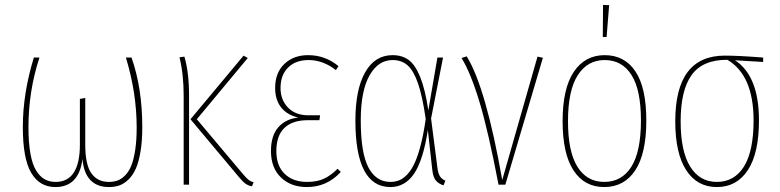

<svg xmlns="http://www.w3.org/2000/svg" viewBox="-20 -754 3184 784"><path d="M517.1 -519Q561 -393.6 561 -234.9Q561 -178.2 553.7 -134.8Q546.4 -91.3 534.2 -64.5Q522 -37.6 504.2 -20.5Q486.3 -3.4 467.3 3.2Q448.2 9.8 424.8 9.8Q376 9.8 348.6 -19.3Q321.3 -48.3 316.9 -105Q302.2 9.8 206.1 9.8Q141.6 9.8 107.4 -48.3Q73.2 -106.4 73.2 -235.8Q73.2 -371.6 118.2 -519H141.1Q96.2 -381.8 96.2 -234.9Q96.2 -171.4 104.2 -126.7Q112.3 -82 127.7 -57.4Q143.1 -32.7 162.4 -22Q181.6 -11.2 207 -11.2Q306.2 -11.2 306.2 -164.1V-350.1L328.1 -354V-163.1Q328.1 -82 353 -46.6Q377.9 -11.2 423.8 -11.2Q443.8 -11.2 459.7 -16.8Q475.6 -22.5 490.7 -37.6Q505.9 -52.7 515.9 -77.1Q525.9 -101.6 532 -141.1Q538.1 -180.7 538.1 -232.9Q538.1 -374.5 494.1 -519Z M991.7 -517.1 783.7 -267.1 970.7 -44.9Q984.4 -28.3 993.7 -20.8Q1002.9 -13.2 1015.6 -9.8L1008.8 6.8Q993.2 3.9 981.9 -4.4Q970.7 -12.7 954.6 -32.2L757.8 -267.1L974.6 -526.9ZM732.9 -522.9Q752 -458.5 752 -362.8V0H730V-362.8Q730 -451.7 712.9 -520Z M1238.3 -528.8Q1308.1 -528.8 1362.3 -483.9L1351.6 -467.8Q1298.8 -508.8 1240.2 -508.8Q1187 -508.8 1156.2 -478Q1125.5 -447.3 1125.5 -395Q1125.5 -346.2 1156 -314.7Q1186.5 -283.2 1239.3 -283.2H1287.1L1284.2 -263.2H1237.3Q1173.8 -263.2 1141.1 -231.4Q1108.4 -199.7 1108.4 -137.2Q1108.4 -77.1 1142.3 -44.2Q1176.3 -11.2 1233.4 -11.2Q1275.4 -11.2 1303.7 -24.7Q1332 -38.1 1358.4 -64.9L1371.6 -51.8Q1314.9 9.8 1233.4 9.8Q1167.5 9.8 1127 -29.5Q1086.4 -68.8 1086.4 -137.2Q1086.4 -200.2 1116.5 -234.4Q1146.5 -268.6 1198.2 -273.9Q1151.9 -284.7 1127.7 -315.7Q1103.5 -346.7 1103.5 -395Q1103.5 -457 1141.1 -492.9Q1178.7 -528.8 1238.3 -528.8Z M1583 -528.8Q1622.1 -528.8 1648.9 -509Q1675.8 -489.3 1696 -439Q1716.3 -388.7 1729 -303.2L1766.1 -519H1789.1L1740.2 -270L1766.1 -68.8Q1769.5 -43.5 1777.6 -32.5Q1785.6 -21.5 1798.8 -16.1L1791 2.9Q1771.5 -3.4 1760 -16.6Q1748.5 -29.8 1745.1 -61L1727.1 -223.1Q1708 -99.6 1670.9 -44.9Q1633.8 9.8 1574.2 9.8Q1431.2 9.8 1431.2 -262.2Q1431.2 -388.2 1470.9 -458.5Q1510.7 -528.8 1583 -528.8ZM1583 -508.8Q1524.4 -508.8 1488.8 -445.8Q1453.1 -382.8 1453.1 -262.2Q1453.1 -130.4 1484.1 -70.8Q1515.1 -11.2 1574.2 -11.2Q1595.2 -11.2 1612.3 -18.8Q1629.4 -26.4 1645.5 -44.4Q1661.6 -62.5 1674.6 -91.6Q1687.5 -120.6 1698.7 -164.8Q1710 -209 1718.3 -268.1Q1705.1 -360.8 1686.8 -413.6Q1668.5 -466.3 1644 -487.5Q1619.6 -508.8 1583 -508.8Z M1885.7 -523.9Q1963.9 -397.5 2030.8 -19L2174.8 -522.9L2196.8 -518.1L2043.5 0H2015.6Q1975.1 -212.9 1939 -334Q1902.8 -455.1 1864.7 -517.1Z M2442.4 -733.9 2467.3 -732.9 2457 -603H2441.4ZM2449.2 -528.8Q2530.3 -528.8 2574.7 -462.4Q2619.1 -396 2619.1 -262.2Q2619.1 -127 2574 -58.6Q2528.8 9.8 2447.3 9.8Q2366.2 9.8 2321.8 -58.3Q2277.3 -126.5 2277.3 -258.8Q2277.3 -392.6 2323 -460.7Q2368.7 -528.8 2449.2 -528.8ZM2449.2 -508.8Q2378.9 -508.8 2339.1 -446.8Q2299.3 -384.8 2299.3 -258.8Q2299.3 -134.8 2337.9 -73Q2376.5 -11.2 2447.3 -11.2Q2519 -11.2 2558.1 -73.2Q2597.2 -135.3 2597.2 -262.2Q2597.2 -386.7 2558.6 -447.8Q2520 -508.8 2449.2 -508.8Z M3096.2 -519V-501L2981.4 -507.8Q3079.1 -443.8 3079.1 -262.2Q3079.1 -128.4 3033.7 -59.3Q2988.3 9.8 2907.2 9.8Q2826.7 9.8 2782 -59.1Q2737.3 -127.9 2737.3 -258.8Q2737.3 -526.9 2939.5 -526.9Q2996.6 -526.9 3096.2 -519ZM3057.1 -262.2Q3057.1 -446.8 2950.2 -509.8Q2849.1 -510.3 2804.2 -447.8Q2759.3 -385.3 2759.3 -258.8Q2759.3 -136.7 2798.1 -74Q2836.9 -11.2 2907.2 -11.2Q2978.5 -11.2 3017.8 -74Q3057.1 -136.7 3057.1 -262.2Z"/></svg>

Font: Fira Sans Compressed Thin
Style: Regular
Weight: 100
Width: 1
Designer: Carrois Corporate & Edenspiekermann AG
Foundry: Carrois Corporate GbR & Edenspiekermann AG
Version: Version 4.203;PS 004.203;hotconv 1.0.88;makeotf.lib2.5.64775